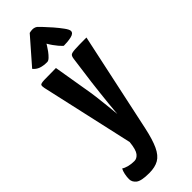

<svg xmlns="http://www.w3.org/2000/svg" viewBox="-310 -736 948 948"><g transform="rotate(-45 164.5 -262.0)"><path d="M81 193Q26 193 7.5 178.5Q-11 164 -11 143Q-11 128 -7.5 110.5Q-4 93 3 82Q12 89 30.5 94Q49 99 71 99Q89 99 102.5 82Q116 65 121 16L12 -471Q9 -486 12 -492Q15 -498 39.5 -499Q64 -500 122 -500L151 -327Q157 -294 161.5 -259Q166 -224 169 -193.5Q172 -163 174 -144Q176 -125 176 -125Q176 -125 177.5 -144Q179 -163 182 -193Q185 -223 189 -258.5Q193 -294 197 -327L216 -469Q218 -485 224 -491Q230 -497 254.5 -498.5Q279 -500 335 -500L223 23Q209 88 191.5 125.5Q174 163 148 178Q122 193 81 193ZM227 -550Q227 -550 221.5 -555Q216 -560 208 -569.5Q200 -579 191 -591.5Q182 -604 174 -618Q174 -618 168 -608Q162 -598 152 -584.5Q142 -571 131.5 -561Q121 -551 112 -551Q86 -551 67.5 -557.5Q49 -564 36 -580L153 -714Q164 -717 175 -717Q183 -717 191 -714Q199 -711 206 -703Q206 -703 221 -687.5Q236 -672 255 -650Q274 -628 289 -607.5Q304 -587 304 -577Q304 -561 280 -555.5Q256 -550 227 -550Z"/></g></svg>

Font: Yanone Kaffeesatz ExtraLight
Style: Bold
Weight: 700
Version: Version 2.003